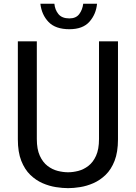

<svg xmlns="http://www.w3.org/2000/svg" viewBox="-20 -990 723 1022"><path d="M342.5 11.5Q313.5 11.5 277.8 6Q242 0.5 206.5 -15Q171 -30.5 141.2 -59.2Q111.5 -88 93.2 -134.2Q75 -180.5 75 -248V-770H176V-250Q176 -195.5 192 -160.8Q208 -126 233.2 -106.8Q258.5 -87.5 287.5 -80.2Q316.5 -73 342.5 -73Q368 -73 396.5 -80.2Q425 -87.5 450.2 -106.8Q475.5 -126 491.2 -160.8Q507 -195.5 507 -250V-770H608V-248Q608 -180.5 590 -134.2Q572 -88 542.2 -59.2Q512.5 -30.5 477 -15Q441.5 0.5 406.2 6Q371 11.5 342.5 11.5ZM349.5 -834.5Q275.5 -834.5 238.5 -873Q201.5 -911.5 195 -970H269.5Q272.5 -937.5 291.2 -914.8Q310 -892 349.5 -892Q384.5 -892 401.8 -915Q419 -938 423 -970H496.5Q491.5 -914.5 456.2 -874.5Q421 -834.5 349.5 -834.5Z"/></svg>

Font: Junction Medium
Style: Regular
Weight: 500
Designer: Caroline Hadilaksono
Foundry: Caroline Hadilaksono, Tyler Finck, The League of Moveable Type
Version: Version 2.000; ttfautohint (v1.8.3)